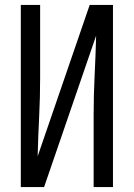

<svg xmlns="http://www.w3.org/2000/svg" viewBox="-20 -755 540 775"><path d="M64 0V-735H142V-441Q142 -362 138 -283Q134 -204 132 -124L342 -735H436V0H358V-294Q358 -373 362 -452Q366 -531 368 -611L158 0Z"/></svg>

Font: Iosevka Term Curly
Style: Regular
Weight: 400
Designer: Belleve Invis
Foundry: Belleve Invis
Version: Version 32.3.0